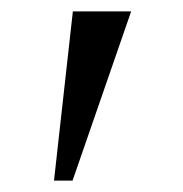

<svg xmlns="http://www.w3.org/2000/svg" viewBox="-20 -842 320 336"><path d="M209.5 -822 107 -526H74.5L107.5 -822Z"/></svg>

Font: Merriweather 72pt Light
Style: Regular
Weight: 300
Version: Version 2.100